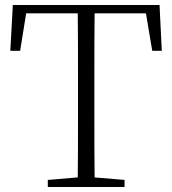

<svg xmlns="http://www.w3.org/2000/svg" viewBox="-20 -743 685 763"><path d="M475 0V-28L356 -38C355 -103 355 -202 355 -333V-390C355 -525 355 -625 356 -690H560L585 -541H623L614 -723H31L21 -541H60L84 -690H289C290 -624 290 -524 290 -390V-333C290 -202 290 -103 289 -38L170 -28V0Z"/></svg>

Font: AllPunType ExtraLight
Style: Regular
Weight: 280
Version: 1.0